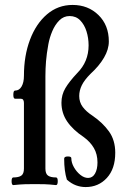

<svg xmlns="http://www.w3.org/2000/svg" viewBox="-20 -746 508 778"><path d="M34 4Q27 4 27 -12Q27 -27 34 -27Q56 -27 66.5 -34.5Q77 -42 77 -63V-329Q77 -346 64 -346H41Q34 -346 34 -362Q34 -379 41 -379Q58 -379 67.5 -395.5Q77 -412 77 -439Q77 -520 101.5 -585Q126 -650 170.5 -688Q215 -726 274 -726Q337 -726 379 -685Q421 -644 421 -578Q421 -546 401.5 -512.5Q382 -479 347 -447Q322 -422 311.5 -400.5Q301 -379 301 -357Q301 -332 315 -313Q329 -294 355 -277Q396 -249 421.5 -213.5Q447 -178 447 -127Q447 -62 413 -25Q379 12 327 12Q307 12 288 5Q269 -2 251 -18Q240 -53 240 -103Q240 -112 255 -112Q269 -112 269 -105Q269 -87 279.5 -68.5Q290 -50 305.5 -37.5Q321 -25 337 -25Q355 -25 365 -42.5Q375 -60 375 -88Q375 -121 360.5 -146Q346 -171 320 -190Q275 -220 252 -254Q229 -288 229 -330Q229 -362 245 -389Q261 -416 293 -450Q339 -496 339 -562Q339 -592 330.5 -619Q322 -646 305 -663.5Q288 -681 262 -681Q238 -681 220.5 -663.5Q203 -646 192 -620Q181 -594 176 -567Q169 -529 166.5 -498Q164 -467 164 -437V-63Q164 -42 174.5 -34.5Q185 -27 207 -27Q214 -27 214 -12Q214 4 207 4Q179 1 161 0.5Q143 0 121 0Q99 0 81 0.5Q63 1 34 4Z"/></svg>

Font: Junicode Two Beta Condensed Medium
Style: Regular
Weight: 500
Width: 3
Designer: Peter S. Baker
Foundry: Briery Creek Software
Version: Version 1.053; ttfautohint (v1.8.4)